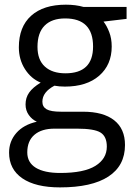

<svg xmlns="http://www.w3.org/2000/svg" viewBox="-20 -565 588 825"><path d="M523.9 -535.2V-483.9L424.8 -472.2Q438.5 -455.1 449.2 -427.5Q460 -399.9 460 -365.2Q460 -286.6 406.2 -239.7Q352.5 -192.9 258.8 -192.9Q234.9 -192.9 213.9 -196.8Q162.1 -169.4 162.1 -127.9Q162.1 -106 180.2 -95.5Q198.2 -85 242.2 -85H336.9Q423.8 -85 470.5 -48.3Q517.1 -11.7 517.1 58.1Q517.1 147 445.8 193.6Q374.5 240.2 237.8 240.2Q132.8 240.2 75.9 201.2Q19 162.1 19 90.8Q19 42 50.3 6.3Q81.5 -29.3 138.2 -42Q117.7 -51.3 103.8 -70.8Q89.8 -90.3 89.8 -116.2Q89.8 -145.5 105.5 -167.5Q121.1 -189.5 154.8 -210Q113.3 -227.1 87.2 -268.1Q61 -309.1 61 -361.8Q61 -449.7 113.8 -497.3Q166.5 -544.9 263.2 -544.9Q305.2 -544.9 338.9 -535.2ZM97.2 89.8Q97.2 133.3 133.8 155.8Q170.4 178.2 238.8 178.2Q340.8 178.2 389.9 147.7Q439 117.2 439 64.9Q439 21.5 412.1 4.6Q385.3 -12.2 311 -12.2H213.9Q158.7 -12.2 127.9 14.2Q97.2 40.5 97.2 89.8ZM141.1 -363.8Q141.1 -307.6 172.9 -278.8Q204.6 -250 261.2 -250Q379.9 -250 379.9 -365.2Q379.9 -485.8 259.8 -485.8Q202.6 -485.8 171.9 -455.1Q141.1 -424.3 141.1 -363.8Z"/></svg>

Font: f0_18033 
Style: Regular
Weight: 400
Foundry: Ascender Corporation
Version: Version 1.10